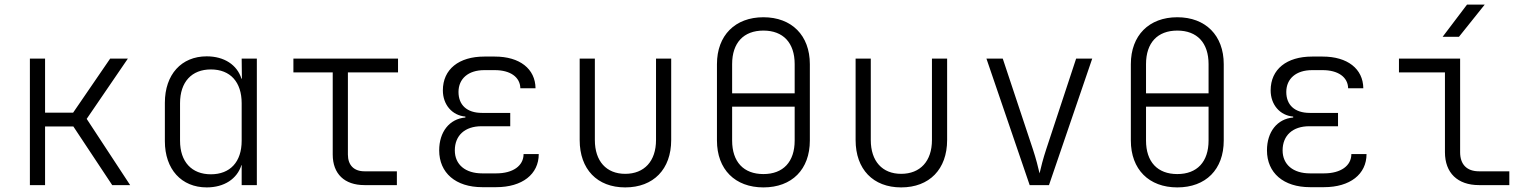

<svg xmlns="http://www.w3.org/2000/svg" viewBox="-20 -805 6640 835"><path d="M110 0H176V-255H299L468 0H546L357 -288L536 -550H459L298 -315H176V-550H110Z M879 10C955 10 1011 -27 1030 -87H1031V0H1097V-550H1031L1032 -463H1030C1011 -523 955 -560 879 -560C769 -560 697 -481 697 -358V-191C697 -69 769 10 879 10ZM897 -47C814 -47 763 -101 763 -193V-356C763 -449 814 -503 897 -503C982 -503 1031 -448 1031 -356V-193C1031 -101 981 -47 897 -47Z M1565 0H1706V-60H1565C1519 -60 1493 -87 1493 -133V-490H1711V-550H1256V-490H1427V-133C1427 -49 1478 0 1565 0Z M2138 9C2251 9 2323 -47 2323 -135H2257C2257 -84 2211 -51 2138 -51H2077C2004 -51 1958 -89 1958 -151C1958 -216 2002 -256 2074 -256H2199V-314H2076C2010 -314 1974 -349 1974 -405C1974 -463 2017 -500 2086 -500H2132C2199 -500 2242 -470 2243 -421H2309C2308 -506 2240 -559 2132 -559H2086C1976 -559 1906 -504 1906 -412C1906 -350 1946 -303 2004 -298V-294C1934 -288 1890 -231 1890 -151C1890 -53 1962 9 2077 9Z M2699 10C2822 10 2899 -69 2899 -196V-550H2833V-196C2833 -104 2782 -49 2699 -49C2617 -49 2567 -104 2567 -196V-550H2501V-196C2501 -69 2577 10 2699 10Z M3300 10C3424 10 3502 -68 3502 -194V-526C3502 -651 3423 -730 3300 -730C3177 -730 3098 -651 3098 -526V-194C3098 -68 3177 10 3300 10ZM3164 -399V-526C3164 -619 3214 -672 3300 -672C3386 -672 3436 -619 3436 -526V-399ZM3300 -48C3214 -48 3164 -101 3164 -194V-341H3436V-194C3436 -101 3386 -48 3300 -48Z M3899 10C4022 10 4099 -69 4099 -196V-550H4033V-196C4033 -104 3982 -49 3899 -49C3817 -49 3767 -104 3767 -196V-550H3701V-196C3701 -69 3777 10 3899 10Z M4458 0H4542L4730 -550H4660L4530 -156C4517 -117 4506 -74 4501 -51C4496 -74 4485 -117 4472 -156L4341 -550H4270Z M5100 10C5224 10 5302 -68 5302 -194V-526C5302 -651 5223 -730 5100 -730C4977 -730 4898 -651 4898 -526V-194C4898 -68 4977 10 5100 10ZM4964 -399V-526C4964 -619 5014 -672 5100 -672C5186 -672 5236 -619 5236 -526V-399ZM5100 -48C5014 -48 4964 -101 4964 -194V-341H5236V-194C5236 -101 5186 -48 5100 -48Z M5738 9C5851 9 5923 -47 5923 -135H5857C5857 -84 5811 -51 5738 -51H5677C5604 -51 5558 -89 5558 -151C5558 -216 5602 -256 5674 -256H5799V-314H5676C5610 -314 5574 -349 5574 -405C5574 -463 5617 -500 5686 -500H5732C5799 -500 5842 -470 5843 -421H5909C5908 -506 5840 -559 5732 -559H5686C5576 -559 5506 -504 5506 -412C5506 -350 5546 -303 5604 -298V-294C5534 -288 5490 -231 5490 -151C5490 -53 5562 9 5677 9Z M6254 -645H6325L6437 -785H6360ZM6412 0H6544V-60H6412C6359 -60 6330 -90 6330 -143V-550H6064V-490H6264V-143C6264 -53 6319 0 6412 0Z"/></svg>

Font: JetBrains Mono ExtraLight
Style: Regular
Weight: 240
Monospace: yes
Designer: Philipp Nurullin, Konstantin Bulenkov
Foundry: JetBrains
Version: Version 2.305